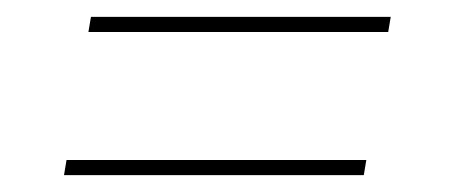

<svg xmlns="http://www.w3.org/2000/svg" viewBox="-20 -454 540 228"><path d="M441 -416H85L88 -434H444ZM412 -246H56L59 -264H415Z"/></svg>

Font: Iosevka Thin Oblique
Style: Regular
Weight: 100
Italic angle: -9°
Monospace: yes
Designer: Belleve Invis
Foundry: Belleve Invis
Version: Version 32.5.0; ttfautohint (v1.8.4)